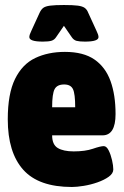

<svg xmlns="http://www.w3.org/2000/svg" viewBox="-20 -738 494 766"><path d="M267 8Q134 8 72.5 -61Q11 -130 11 -262Q11 -364 40 -423Q69 -482 120.5 -506.5Q172 -531 239 -531Q313 -531 357 -500.5Q401 -470 421 -414.5Q441 -359 441 -283Q441 -198 389 -198H188Q188 -161 210.5 -147.5Q233 -134 274 -134Q320 -134 350.5 -144.5Q381 -155 394 -155Q405 -155 413.5 -138Q422 -121 427 -99Q432 -77 432 -62Q432 -46 414 -33Q396 -20 369 -10.5Q342 -1 314 3.5Q286 8 267 8ZM188 -310H280Q280 -364 271 -382.5Q262 -401 236 -401Q208 -401 198 -382.5Q188 -364 188 -310ZM151 -572Q97 -572 97 -590Q97 -599 105 -615L138 -687Q144 -700 152.5 -706.5Q161 -713 180 -715.5Q199 -718 235 -718Q272 -718 290.5 -715.5Q309 -713 318 -706.5Q327 -700 332 -687L365 -615Q373 -599 373 -590Q373 -572 319 -572Q297 -572 285.5 -575Q274 -578 266 -590L235 -635L204 -590Q197 -579 185.5 -575.5Q174 -572 151 -572Z"/></svg>

Font: Asap Condensed Black
Style: Regular
Weight: 900
Width: 3
Designer: Pablo Cosgaya
Foundry: Omnibus-Type
Version: Version 3.001; ttfautohint (v1.8.4.7-5d5b)